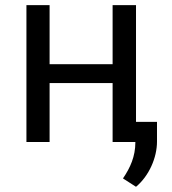

<svg xmlns="http://www.w3.org/2000/svg" viewBox="-20 -548 665 741"><path d="M171.4 -528.3H82V0H171.4V-227.5H414.6V0H502.4V1C502.4 55.7 482.9 99.1 454.6 140.6L504.9 172.9C555.2 130.9 585.9 60.5 585.9 -1.5V-77.6H504.9V-528.3H414.6V-300.3H171.4Z"/></svg>

Font: Bert Sans
Style: Regular
Weight: 400
Designer: Christian Robertson (Google), Cristiano Sobral
Foundry: Google, Cristiano Sobral
Version: Version 3.101